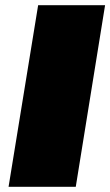

<svg xmlns="http://www.w3.org/2000/svg" viewBox="-20 -720 425 740"><path d="M13 0 127 -700H385L272 0Z"/></svg>

Font: Georama Expanded Black
Style: Italic
Weight: 900
Width: 7
Italic angle: -9°
Designer: Jean-Baptiste Levee
Foundry: Production Type
Version: Version 1.000